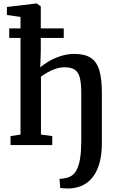

<svg xmlns="http://www.w3.org/2000/svg" viewBox="-20 -841 686 1113"><path d="M382.5 251.5Q378.5 252 366.8 251.5Q355 251 343.8 250.2Q332.5 249.5 329 248L325 195Q333 196.5 350 193.2Q367 190 377.5 186.5Q406.5 176.5 422.5 147.2Q438.5 118 444.8 74.8Q451 31.5 451 -22V-304.5Q451 -356 443.2 -388.5Q435.5 -421 414.8 -436Q394 -451 354.5 -451Q329.5 -451 304.2 -442.8Q279 -434.5 256.8 -422Q234.5 -409.5 217.5 -396.5V-61L283 -52V0H41V-52L99 -61V-743L20 -754V-800.5L191 -821H193L216.5 -804V-550L213.5 -450Q231.5 -467 262.5 -485.2Q293.5 -503.5 332 -516Q370.5 -528.5 410.5 -528.5Q471.5 -528.5 506.2 -505.8Q541 -483 555.8 -433.5Q570.5 -384 570.5 -304.5V-10.5Q570.5 51.5 558 99.5Q545.5 147.5 521.2 180.8Q497 214 462.2 231.8Q427.5 249.5 382.5 251.5ZM33.5 -621V-676.5H349.5V-621Z"/></svg>

Font: Merriweather 24pt SemiBold
Style: Regular
Weight: 600
Designer: Eben Sorkin
Foundry: Eben Sorkin
Version: Version 2.100